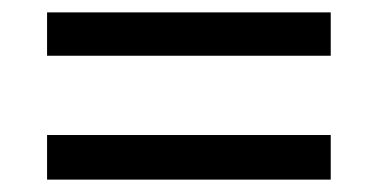

<svg xmlns="http://www.w3.org/2000/svg" viewBox="-20 -480 612 310"><path d="M56 -390V-460H514V-390ZM56 -190V-262H514V-190Z"/></svg>

Font: telugu115
Style: Regular
Weight: 400
Designer: Jelle Bosma - Monotype Design Team
Foundry: Monotype Imaging Inc.
Version: Version 2.003